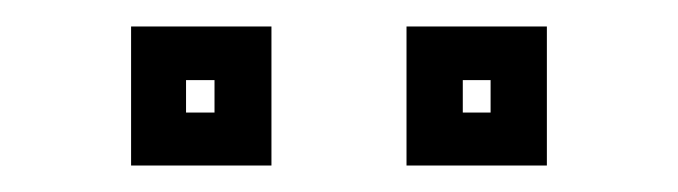

<svg xmlns="http://www.w3.org/2000/svg" viewBox="-20 -691 512 145"><path d="M287 -566V-671H393V-566ZM79 -566V-671H185V-566ZM120.5 -606H142V-630.5H120.5ZM329.5 -606H350.5V-630.5H329.5Z"/></svg>

Font: Tourney Thin SemiBold
Style: Regular
Weight: 600
Version: Version 1.015